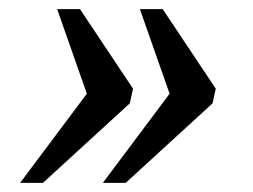

<svg xmlns="http://www.w3.org/2000/svg" viewBox="-20 -480 554 420"><path d="M205 -80 351 -275 286 -460H336L452 -286L445 -254L255 -80ZM24 -80 170 -275 105 -460H155L271 -286L264 -254L74 -80Z"/></svg>

Font: Noto Serif
Style: Italic
Weight: 400
Italic angle: -12°
Designer: Monotype Design Team
Foundry: Monotype Imaging Inc.
Version: Version 2.013